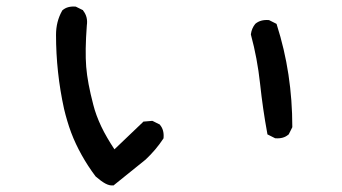

<svg xmlns="http://www.w3.org/2000/svg" viewBox="-20 -607 1040 584"><path d="M323.7 -43Q313 -42 300.3 -48.8Q287.6 -55.7 271.5 -69.8L271 -70.3L270.5 -70.8Q258.8 -86.4 248.3 -102.5Q237.8 -118.7 228.5 -135.3Q219.2 -151.9 211.2 -168.9Q203.1 -186 196.5 -203.6Q189.9 -221.2 184.6 -239.3Q179.2 -257.3 174.8 -275.9Q150.4 -387.2 150.4 -501Q150.4 -541.5 168.9 -574.2L169.4 -575.2L169.9 -575.7Q177.7 -582.5 187.7 -585.2Q197.8 -587.9 209.5 -586.9H210.4L211.4 -586.4L231 -576.7L232.4 -576.2L232.9 -574.7Q248 -555.7 244.1 -529.8Q238.3 -452.1 242.2 -403.8Q246.1 -355.5 263.7 -288.6Q267.6 -272.9 273.7 -256.3Q279.8 -239.7 287.8 -222.7Q295.9 -205.6 306.2 -188Q316.4 -170.4 328.1 -152.8L415 -235.8L416.5 -237.3H418.5L441.9 -239.3H443.4L444.8 -238.8L464.4 -229L465.8 -228.5L466.3 -227.5Q473.1 -219.7 475.8 -209.7Q478.5 -199.7 477.5 -188V-186.5L476.6 -185.1Q454.6 -151.4 422.9 -121.6L327.1 -44.4L325.7 -43ZM815.9 -187 796.4 -196.8 793.5 -198.2 793 -201.2Q779.3 -275.4 771 -353Q762.7 -429.7 743.2 -501.5V-502.4V-503.4Q745.6 -521 756.3 -534.2L756.8 -534.7Q772.5 -547.9 797.4 -545.9H798.3L799.3 -545.4L818.8 -535.6L821.3 -534.2L821.8 -532.2Q845.7 -457.5 857.4 -379.9Q863.3 -340.8 866.2 -301.3Q869.1 -261.7 869.1 -221.7V-220.2L868.7 -219.2L858.9 -199.7L858.4 -198.2L857.4 -197.8Q849.6 -190.9 839.6 -188.2Q829.6 -185.5 817.9 -186.5H816.9Z"/></svg>

Font: NaikaiFont
Style: SemiBold
Weight: 600
Version: Version 1.89